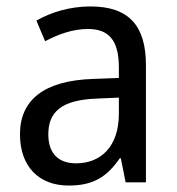

<svg xmlns="http://www.w3.org/2000/svg" viewBox="-20 -566 548 596"><path d="M261 -546C197 -546 138 -528 93 -502L120 -438C162 -460 206 -476 253 -476C316 -476 349 -443 349 -357V-324L269 -321C117 -316 42 -256 42 -149C42 -49 101 10 193 10C270 10 312 -17 352 -75H355L370 0H433V-364C433 -486 380 -546 261 -546ZM281 -260 349 -263V-213C349 -111 293 -59 216 -59C164 -59 130 -87 130 -149C130 -218 170 -256 281 -260Z"/></svg>

Font: Noto Sans Arabic UI SmCn
Style: Regular
Weight: 400
Width: 4
Designer: Monotype Design Team, Nadine Chahine and Nizar Qandah
Foundry: Monotype Imaging Inc.
Version: Version 2.010